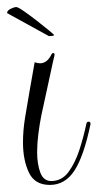

<svg xmlns="http://www.w3.org/2000/svg" viewBox="-50 -523 276 543"><path d="M91 0Q48 0 31.5 -35.5Q15 -71 15 -120Q15 -155 21 -191Q33 -263 48 -347Q57 -344 63 -344Q83 -344 95 -368Q97 -373 101 -373Q105 -373 104 -366Q100 -350 91 -307.5Q82 -265 67 -197Q62 -172 58.5 -144.5Q55 -117 55 -93Q55 -59 64 -35Q73 -11 95 -11Q125 -11 144 -37Q163 -63 175 -100.5Q187 -138 194 -172Q195 -179 201 -179Q206 -179 206 -172Q187 -81 160.5 -40.5Q134 0 91 0ZM88 -421 -30 -486Q-30 -493 -20 -498Q-10 -503 -4 -503Q1 -503 17.5 -491.5Q34 -480 54 -464.5Q74 -449 88.5 -437Q103 -425 103 -424Q103 -421 88 -421Z"/></svg>

Font: Updock
Style: Regular
Weight: 400
Designer: Robert E. Leuschke
Foundry: Robert E. Leuschke
Version: Version 1.010; ttfautohint (v1.8.4.7-5d5b)